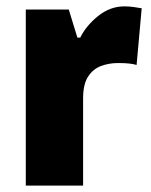

<svg xmlns="http://www.w3.org/2000/svg" viewBox="-20 -583 475 603"><path d="M371 -563Q385 -563 399.5 -561Q414 -559 425 -557L409 -379Q399 -382 385.5 -383.5Q372 -385 350 -385Q323 -385 298 -376Q273 -367 257 -343Q241 -319 241 -274V0H61V-553H196L223 -465H232Q251 -503 288.5 -533Q326 -563 371 -563Z"/></svg>

Font: Noto Sans Lao SemiCondensed Black
Style: Regular
Weight: 900
Width: 4
Designer: Monotype Design Team
Foundry: Monotype Imaging Inc.
Version: Version 2.003; ttfautohint (v1.8.4.7-5d5b)